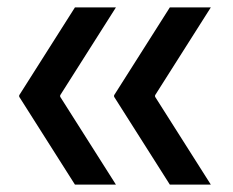

<svg xmlns="http://www.w3.org/2000/svg" viewBox="-20 -530 630 520"><path d="M32 -268V-272L183 -510H294L143 -272V-268L294 -30H183ZM289 -268V-272L440 -510H551L400 -272V-268L551 -30H440Z"/></svg>

Font: Encode Sans Narrow
Style: Medium
Weight: 500
Designer: Pablo Impallari, Andres Torresi
Foundry: Pablo Impallari, Andres Torresi
Version: Version 1.000; ttfautohint (v1.00) -l 8 -r 50 -G 200 -x 14 -